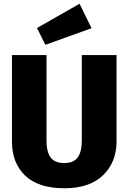

<svg xmlns="http://www.w3.org/2000/svg" viewBox="-20 -990 687 1028"><path d="M406 -970 470 -839 223 -750 178 -840ZM604 -695V-233Q604 -122 532 -52Q460 18 324 18Q186 18 115 -49.5Q44 -117 44 -233V-695H229V-239Q229 -176 251.5 -146.5Q274 -117 324 -117Q374 -117 396 -147Q418 -177 418 -239V-695Z"/></svg>

Font: FiraGO ExtraBold
Style: Regular
Weight: 800
Designer: bBox Type
Foundry: bBox Type GmbH
Version: Version 1.001;PS 001.001;hotconv 1.0.88;makeotf.lib2.5.64775